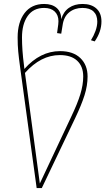

<svg xmlns="http://www.w3.org/2000/svg" viewBox="-20 -757 532 969"><path d="M492 -649Q492 -597 458 -548L439 -554Q453 -576 462 -601Q471 -626 471 -648Q471 -681 452 -699Q433 -717 396 -717Q357 -717 329.5 -695Q302 -673 296 -630L289 -587L268 -590L274 -634Q275 -639 275 -650Q275 -681 256 -699Q237 -717 203 -717Q148 -717 119.5 -676Q91 -635 91 -568Q91 -504 101 -428L103 -409Q183 -499 283 -499Q349 -499 385.5 -464Q422 -429 422 -371Q422 -325 406.5 -276Q391 -227 359 -160L191 192H165L82 -414Q75 -465 72 -497Q69 -529 69 -568Q69 -645 104 -691Q139 -737 203 -737Q243 -737 266 -717Q289 -697 289 -660Q300 -698 328 -717.5Q356 -737 397 -737Q441 -737 466.5 -714Q492 -691 492 -649ZM106 -389 181 169 339 -167Q371 -234 385.5 -281.5Q400 -329 400 -371Q400 -422 369.5 -450.5Q339 -479 282 -479Q186 -479 106 -389Z"/></svg>

Font: FiraGO Thin
Style: Italic
Weight: 100
Italic angle: -8°
Designer: bBox Type GmbH
Foundry: bBox Type GmbH
Version: Version 1.001